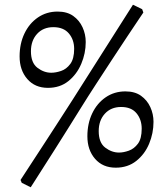

<svg xmlns="http://www.w3.org/2000/svg" viewBox="-20 -698 687 813"><path d="M183 -326Q128 -326 95.5 -363.5Q63 -401 63 -459Q63 -513 83.5 -556Q104 -599 140.5 -624Q177 -649 224 -649Q264 -649 290 -630.5Q316 -612 329.5 -582.5Q343 -553 343 -520Q343 -472 324 -427.5Q305 -383 269.5 -354.5Q234 -326 183 -326ZM470 12Q415 12 382.5 -25.5Q350 -63 350 -121Q350 -175 370.5 -218Q391 -261 427.5 -286Q464 -311 511 -311Q551 -311 577 -292.5Q603 -274 616.5 -244.5Q630 -215 630 -182Q630 -134 611.5 -89.5Q593 -45 557 -16.5Q521 12 470 12ZM484 -52Q503 -52 525.5 -60Q548 -68 564 -89.5Q580 -111 580 -153Q580 -192 558 -218.5Q536 -245 493 -245Q450 -245 424 -216.5Q398 -188 398 -143Q398 -94 425.5 -73Q453 -52 484 -52ZM197 -390Q216 -390 238.5 -397.5Q261 -405 277.5 -427Q294 -449 294 -491Q294 -530 271.5 -556.5Q249 -583 206 -583Q163 -583 137 -554.5Q111 -526 111 -481Q111 -432 138.5 -411Q166 -390 197 -390ZM587 -645Q587 -645 568.5 -617.5Q550 -590 520 -545Q490 -500 455 -446.5Q420 -393 385.5 -340Q351 -287 325 -245Q298 -202 268.5 -154.5Q239 -107 210.5 -62.5Q182 -18 159.5 17.5Q137 53 123.5 74Q110 95 110 95L72 76L67 64Q67 64 81 42.5Q95 21 118.5 -15Q142 -51 171 -95.5Q200 -140 230 -186.5Q260 -233 287 -275L543 -678L582 -659Z"/></svg>

Font: Alegreya
Style: Italic
Weight: 400
Italic angle: -7°
Designer: Juan Pablo del Peral
Foundry: Huerta Tipografica
Version: Version 2.009